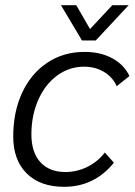

<svg xmlns="http://www.w3.org/2000/svg" viewBox="-20 -710 519 740"><path d="M31 -184Q31 -279 65.5 -353Q100 -427 162.5 -468.5Q225 -510 306 -510Q367 -510 412.5 -485.5Q458 -461 479 -417L430 -378Q414 -413 380.5 -433Q347 -453 304 -453Q247 -453 200.5 -419Q154 -385 127.5 -325Q101 -265 101 -192Q101 -123 135.5 -85Q170 -47 232 -47Q276 -47 316 -66.5Q356 -86 384 -122L419 -83Q344 10 227 10Q135 10 83 -41.5Q31 -93 31 -184ZM215 -690H274L327 -598L413 -690H476L349 -554H296Z"/></svg>

Font: Sarabun Light
Style: Italic
Weight: 300
Italic angle: -10°
Designer: Suppakit Chalermlarp | Katatrad Co.,Ltd.
Foundry: Cadson Demak Co.,Ltd.
Version: Version 1.000; ttfautohint (v1.6)